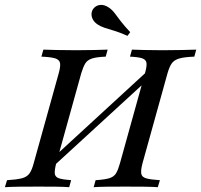

<svg xmlns="http://www.w3.org/2000/svg" viewBox="-34 -777 834 797"><path d="M354.8 0 362.9 -29Q401.6 -31.5 420.6 -37.5Q439.5 -43.5 448 -58.1Q456.5 -72.6 463.7 -98.4L567.7 -472.6Q575.8 -500.8 574.2 -514.9Q572.6 -529 556.9 -534.7Q541.1 -540.3 505.6 -541.9L513.7 -571Q533.9 -570.2 566.5 -569.4Q599.2 -568.5 640.3 -568.5Q683.9 -568.5 720.2 -569.4Q756.5 -570.2 780.6 -571L772.6 -541.9Q731.5 -540.3 710.5 -534.3Q689.5 -528.2 679.4 -514.5Q669.4 -500.8 661.3 -472.6L557.3 -98.4Q550 -70.2 552.4 -56Q554.8 -41.9 573 -36.7Q591.1 -31.5 629.8 -29L621 0Q599.2 -1.6 563.7 -2Q528.2 -2.4 485.5 -2.4Q443.5 -2.4 409.7 -2Q375.8 -1.6 354.8 0ZM-13.7 0 -4.8 -29Q36.3 -31.5 57.3 -37.1Q78.2 -42.7 88.3 -56.9Q98.4 -71 105.6 -98.4L209.7 -472.6Q217.7 -500.8 215.3 -514.9Q212.9 -529 195.2 -534.7Q177.4 -540.3 137.9 -541.9L146 -571Q167.7 -570.2 202.8 -569.4Q237.9 -568.5 282.3 -568.5Q322.6 -568.5 356.5 -569.4Q390.3 -570.2 412.9 -571L404.8 -541.9Q366.1 -540.3 347.2 -533.9Q328.2 -527.4 319.8 -513.3Q311.3 -499.2 303.2 -472.6L199.2 -98.4Q191.9 -70.2 193.5 -56Q195.2 -41.9 211.3 -36.7Q227.4 -31.5 261.3 -29L253.2 0Q233.1 -1.6 200 -2Q166.9 -2.4 126.6 -2.4Q81.5 -2.4 45.6 -2Q9.7 -1.6 -13.7 0ZM166.9 -67.7 168.5 -105.6 608.1 -509.7 606.5 -471ZM495.2 -628.2Q462.9 -642.7 439.1 -649.6Q415.3 -656.5 398.8 -662.1Q382.3 -667.7 369.4 -676.6Q351.6 -689.5 347.2 -706.9Q342.7 -724.2 352.4 -739.5Q363.7 -754.8 381.9 -756.5Q400 -758.1 418.5 -745.2Q431.5 -736.3 441.9 -722.6Q452.4 -708.9 466.9 -689.5Q481.5 -670.2 506.5 -643.5Z"/></svg>

Font: Playfair 5pt SemiExpanded Light Medium
Style: Italic
Weight: 500
Italic angle: -15.6°
Version: Version 2.001;gftools[0.9.30]